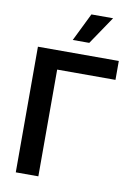

<svg xmlns="http://www.w3.org/2000/svg" viewBox="-100 -999 755 1064"><g transform="rotate(10 277.5 -467.5)"><path d="M520.5 -600.6H192.4V0H65.4V-707H520.5ZM326.2 -934.6H448.2L341.8 -777.3H249Z"/></g></svg>

Font: Pretendard JP SemiBold
Style: Regular
Weight: 600
Designer: Base glyphs from Inter by Rasmus Andersson; Hangeul glyphs from Noto Sans CJK(Source Han Sans) by Jang Soo-young and Kan
Foundry: Kil Hyung-jin
Version: Version 1.309